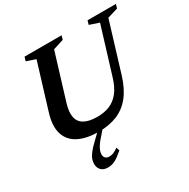

<svg xmlns="http://www.w3.org/2000/svg" viewBox="-202 -866 1284 1305"><g transform="rotate(-30 439.5 -214.0)"><path d="M251 -266Q232 -203 241 -162Q250 -121 287 -100.8Q324 -80.5 387.5 -80.5Q442 -80.5 484.5 -98Q527 -115.5 558.5 -155Q590 -194.5 610 -261L722 -626.5L647 -651.5L656.5 -682.5H879L870 -651.5L787.5 -626.5L670.5 -243Q643.5 -154 599.2 -97.5Q555 -41 492 -14.5Q429 12 346 12Q249.5 12 187.8 -19.8Q126 -51.5 106.2 -114.5Q86.5 -177.5 115 -271L224 -627L152.5 -651.5L162 -682.5H452.5L443.5 -651.5L361 -625.5ZM282.5 155.5Q282.5 173.5 293 183.8Q303.5 194 323.5 194Q339 194 353.8 188.2Q368.5 182.5 393.5 165.5L401.5 191.5Q361.5 226.5 334.8 240.2Q308 254 277.5 254Q243 254 224.8 234.8Q206.5 215.5 206.5 186.5Q206.5 169 212.5 150.8Q218.5 132.5 236.8 108.2Q255 84 291.5 50L369 -25.5H404.5L343 45.5Q318 73 305 93Q292 113 287.2 127.8Q282.5 142.5 282.5 155.5Z"/></g></svg>

Font: Newsreader SemiBold
Style: Italic
Weight: 600
Italic angle: -17°
Designer: Hugues Gentile
Foundry: Production Type
Version: Version 1.003